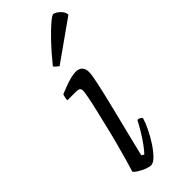

<svg xmlns="http://www.w3.org/2000/svg" viewBox="-242 -770 803 803"><g transform="rotate(-45 159.0 -368.5)"><path d="M117 0Q107 0 90.5 -6.5Q74 -13 60 -22Q46 -31 43 -37Q49 -55 58 -87Q67 -119 78 -159.5Q89 -200 99 -242.5Q109 -285 118 -322.5Q127 -360 132 -386.5Q137 -413 137 -422Q137 -433 131 -436.5Q125 -440 114 -440H62Q62 -448 64 -457Q66 -466 68 -470Q85 -477 103.5 -484Q122 -491 139.5 -495.5Q157 -500 171 -500Q190 -500 200 -489.5Q210 -479 210 -459Q210 -448 204.5 -419.5Q199 -391 189.5 -350.5Q180 -310 168 -261.5Q156 -213 143 -161.5Q130 -110 118 -59L129 -52Q139 -62 154.5 -83Q170 -104 185.5 -129.5Q201 -155 211 -175Q219 -175 225 -171.5Q231 -168 233 -164Q227 -143 213.5 -115Q200 -87 182.5 -60.5Q165 -34 148 -17Q131 0 117 0ZM140 -564Q134 -568 127 -574Q120 -580 120 -584Q157 -630 190 -664.5Q223 -699 245.5 -718Q268 -737 275 -737Q281 -737 291 -730.5Q301 -724 309.5 -713.5Q318 -703 318 -690Z"/></g></svg>

Font: Texturina 12pt Thin
Style: Italic
Weight: 250
Italic angle: -11°
Designer: Guillermo Torres Carreño
Foundry: Omnibus-Type
Version: Version 1.002